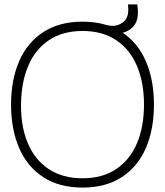

<svg xmlns="http://www.w3.org/2000/svg" viewBox="-20 -833 746 868"><path d="M600.5 -813Q606.5 -776.5 600.5 -748.2Q594.5 -720 570 -701.5Q556 -691 536 -685Q516 -679 492.2 -681.8Q468.5 -684.5 446 -699V-724Q472.5 -716 490 -716.2Q507.5 -716.5 523.5 -724.5Q540.5 -733 548.8 -745.8Q557 -758.5 559 -773.8Q561 -789 559 -808.5L558.5 -813ZM353 15Q248 15 175.5 -32.2Q103 -79.5 66.5 -164Q30 -248.5 30 -360Q30 -471.5 66.5 -556Q103 -640.5 175.5 -687.8Q248 -735 353 -735Q458 -735 530.5 -687.8Q603 -640.5 639.5 -556Q676 -471.5 676 -360Q676 -248.5 639.5 -164Q603 -79.5 530.5 -32.2Q458 15 353 15ZM353 -27Q443.5 -27 505.8 -69Q568 -111 599.5 -186Q631 -261 631 -360Q631 -459 599.5 -534Q568 -609 505.8 -651Q443.5 -693 353 -693Q263 -693 200.8 -651Q138.5 -609 107.2 -534.2Q76 -459.5 75 -360Q74 -261.5 105.5 -186.2Q137 -111 199.8 -69Q262.5 -27 353 -27Z"/></svg>

Font: Manrope
Style: Regular
Weight: 400
Designer: Mikhail Sharanda
Foundry: Mikhail Sharanda
Version: Version 4.503